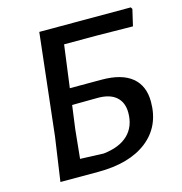

<svg xmlns="http://www.w3.org/2000/svg" viewBox="-98 -732 778 823"><g transform="rotate(-15 291.0 -320.5)"><path d="M70 2 98 -192 149 -643H555L560 -635L543 -562L386 -564H238L213 -376H354Q443 -376 488.5 -338.5Q534 -301 534 -230Q534 -121 455.5 -59.5Q377 2 238 2ZM190 -200 177 -72 281 -68Q353 -76 390.5 -112.5Q428 -149 428 -210Q428 -256 399 -281Q370 -306 314 -305L204 -304Z"/></g></svg>

Font: Alegreya Sans SC Medium
Style: Italic
Weight: 500
Italic angle: -7°
Designer: Juan Pablo del Peral
Foundry: Huerta Tipografica
Version: Version 2.007